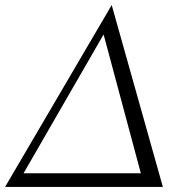

<svg xmlns="http://www.w3.org/2000/svg" viewBox="-63 -738 706 758"><path d="M378 -718 580 0H-43ZM493 -54 346 -602 30 -54Z"/></svg>

Font: Fahkwang ExtraLight
Style: Italic
Weight: 275
Italic angle: -10°
Designer: Suppakit Chalermlarp | Katatrad Co.,Ltd.
Foundry: Cadson Demak Co.,Ltd.
Version: Version 1.000; ttfautohint (v1.6)